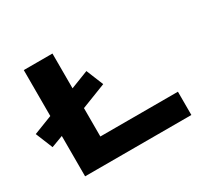

<svg xmlns="http://www.w3.org/2000/svg" viewBox="-153 -861 1108 1050"><g transform="rotate(-30 401.5 -335.5)"><path d="M105 0V-254.9L30.8 -227.1L-13.2 -335L105 -380.9V-670.9H286.1V-451.2L398.9 -495.1L442.9 -387.2L286.1 -326.2V-147H775.9V0Z"/></g></svg>

Font: Syncopate
Style: Bold
Weight: 700
Designer: Astigmatic (AOETI)
Foundry: Astigmatic (AOETI)
Version: Version 1.001 2011